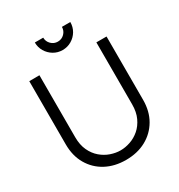

<svg xmlns="http://www.w3.org/2000/svg" viewBox="-212 -1054 1127 1209"><g transform="rotate(-30 351.0 -449.0)"><path d="M351 -784Q315.5 -784 286.2 -801.5Q257 -819 239.5 -848.2Q222 -877.5 222 -913H283Q283 -885 303 -865Q323 -845 351 -845Q379.5 -845 399.2 -865Q419 -885 419 -913H480Q480 -877.5 462.8 -848.2Q445.5 -819 416 -801.5Q386.5 -784 351 -784ZM351 15Q268.5 15 205.2 -19Q142 -53 106 -115Q70 -177 70 -260V-719.5L144 -720V-269.5Q144 -213.5 163 -172.8Q182 -132 212.8 -105.8Q243.5 -79.5 280 -67Q316.5 -54.5 351 -54.5Q386 -54.5 422.5 -67Q459 -79.5 489.5 -105.8Q520 -132 539 -172.8Q558 -213.5 558 -269.5V-720H632V-260Q632 -177 596 -115.2Q560 -53.5 496.8 -19.2Q433.5 15 351 15Z"/></g></svg>

Font: Cns Manrope
Style: Regular
Weight: 400
Designer: Mikhail Sharanda
Foundry: Mikhail Sharanda
Version: Version 4.504